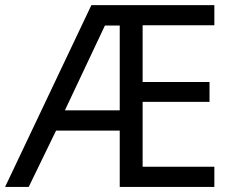

<svg xmlns="http://www.w3.org/2000/svg" viewBox="-21 -734 922 754"><path d="M820.8 0H449.2V-221.2H199.2L91.8 0H-1L337.9 -713.9H820.8V-634.8H539.1V-412.1H801.8V-334H539.1V-79.1H820.8ZM233.9 -300.8H449.2V-633.8H391.1Z"/></svg>

Font: Noto Sans Southeast Asian
Style: Regular
Weight: 400
Designer: Monotype Design Team
Foundry: Monotype Imaging Inc.
Version: Version 1.06 uh; ttfautohint (v1.4.1)